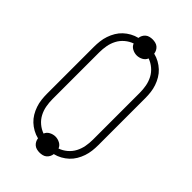

<svg xmlns="http://www.w3.org/2000/svg" viewBox="-250 -867 999 999"><g transform="rotate(45 250.0 -367.5)"><path d="M250 49Q240 49 229.5 46.5Q219 44 211 37.5Q203 31 198 21.5Q193 12 192 2Q171 -3 152 -13.5Q133 -24 117.5 -38.5Q102 -53 91 -71.5Q80 -90 73 -110.5Q66 -131 63.5 -152.5Q61 -174 61 -195V-540Q61 -561 63.5 -582.5Q66 -604 73 -624.5Q80 -645 91 -663.5Q102 -682 117.5 -696.5Q133 -711 152 -721.5Q171 -732 192 -737Q193 -747 198 -756.5Q203 -766 211 -772.5Q219 -779 229.5 -781.5Q240 -784 250 -784Q260 -784 270.5 -781.5Q281 -779 289 -772.5Q297 -766 302 -756.5Q307 -747 308 -737Q329 -732 348 -721.5Q367 -711 382.5 -696.5Q398 -682 409 -663.5Q420 -645 427 -624.5Q434 -604 436.5 -582.5Q439 -561 439 -540V-195Q439 -174 436.5 -152.5Q434 -131 427 -110.5Q420 -90 409 -71.5Q398 -53 382.5 -38.5Q367 -24 348 -13.5Q329 -3 308 2Q307 12 302 21.5Q297 31 289 37.5Q281 44 270.5 46.5Q260 49 250 49ZM305 -36Q328 -44 347.5 -60.5Q367 -77 378.5 -99Q390 -121 394.5 -145.5Q399 -170 399 -195V-540Q399 -565 394.5 -589.5Q390 -614 378.5 -636Q367 -658 347.5 -674.5Q328 -691 305 -699Q299 -683 283 -674.5Q267 -666 250 -666Q233 -666 217 -674.5Q201 -683 195 -699Q172 -691 152.5 -674.5Q133 -658 121.5 -636Q110 -614 105.5 -589.5Q101 -565 101 -540V-195Q101 -170 105.5 -145.5Q110 -121 121.5 -99Q133 -77 152.5 -60.5Q172 -44 195 -36Q201 -52 217 -60.5Q233 -69 250 -69Q267 -69 283 -60.5Q299 -52 305 -36Z"/></g></svg>

Font: Iosevka SS04 Extralight
Style: Regular
Weight: 200
Monospace: yes
Designer: Belleve Invis
Foundry: Belleve Invis
Version: Version 19.0.0; ttfautohint (v1.8.4)